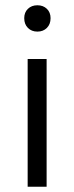

<svg xmlns="http://www.w3.org/2000/svg" viewBox="-20 -709 282 729"><path d="M85 -485H157V0H85ZM72 -640Q72 -662 86 -675.5Q100 -689 122 -689Q144 -689 158 -675.5Q172 -662 172 -640Q172 -617 158 -603Q144 -589 122 -589Q100 -589 86 -603Q72 -617 72 -640Z"/></svg>

Font: Assistant-zap
Style: zap
Weight: 400
Designer: Hebrew By Ben Nathan, Latin by Paul Hunt
Version: Version 2.001